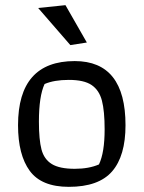

<svg xmlns="http://www.w3.org/2000/svg" viewBox="-20 -717 557 745"><path d="M128 -686 234 -697 317 -552 253 -542ZM50 -231Q50 -480 270 -480Q467 -480 467 -231Q467 -112 415 -52Q363 8 247 8Q141 8 95.5 -54Q50 -116 50 -231ZM364 -79Q386 -125 386 -215Q386 -286 375.5 -326.5Q365 -367 335.5 -387Q306 -407 247 -407Q190 -407 153 -391Q131 -344 131 -245Q131 -175 141 -137Q151 -99 181 -80.5Q211 -62 270 -62Q325 -62 364 -79Z"/></svg>

Font: Athiti Medium
Style: Regular
Weight: 500
Designer: CadsonDemak Team
Foundry: CadsonDemak
Version: Version 1.033